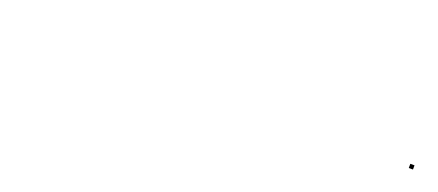

<svg xmlns="http://www.w3.org/2000/svg" viewBox="-12 -185 491 215"><g transform="rotate(20 233.0 -77.5)"><path d="M460.5 -74.5H465.5V-79.5H460.5Z"/></g></svg>

Font: FRB American Cursive Just Endings
Style: Italic
Weight: 400
Italic angle: -25°
Version: Version 2.0;Modular Font Editor K font №1